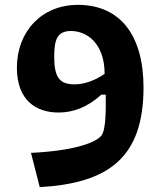

<svg xmlns="http://www.w3.org/2000/svg" viewBox="-20 -762 660 790"><path d="M570.5 -402C570.5 -614.5 476.5 -742 300 -742C152 -742 49.5 -632.5 49.5 -483.5C49.5 -349 128.5 -299 221 -299C279.5 -299 338.5 -319.5 397 -372.5H415C415.5 -317 417 -230.5 397.5 -204.5C374 -174.5 283.5 -141.5 107.5 -133L143.5 8C425 -8 570.5 -112 570.5 -402ZM203 -527.5C203 -595 213.5 -634.5 271.5 -634.5C335 -634.5 410 -587 410.5 -458C396.5 -449.5 349 -415 285.5 -415C226 -415 203 -443.5 203 -527.5Z"/></svg>

Font: Monaspace Argon ExtraBold
Style: Bold
Weight: 800
Designer: Riley Cran & the Lettermatic Team
Foundry: Lettermatic
Version: Version 1.000 (Monaspace Argon)